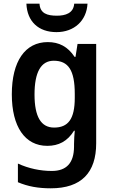

<svg xmlns="http://www.w3.org/2000/svg" viewBox="-20 -780 615 1040"><path d="M454 -760H382C378 -708 334 -695 288 -695C236 -695 197 -707 194 -760H123C127 -664 188 -606 286 -606C382 -606 449 -668 454 -760ZM239 -552C116 -552 44 -448 44 -269C44 -94 115 10 236 10C297 10 345 -14 381 -72H385C383 -52 381 -22 381 0V13C381 104 339 146 261 146C199 146 136 133 77 106V207C131 230 187 240 255 240C421 240 501 155 501 -4V-542H400L389 -472H384C347 -528 299 -552 239 -552ZM271 -451C350 -451 385 -400 385 -271V-250C385 -135 349 -89 273 -89C202 -89 167 -148 167 -268C167 -389 202 -451 271 -451Z"/></svg>

Font: Noto Sans Kannada SemiCondensed SemiBold
Style: Regular
Weight: 600
Width: 4
Designer: Jelle Bosma - Monotype Design Team
Foundry: Monotype Imaging Inc.
Version: Version 2.005